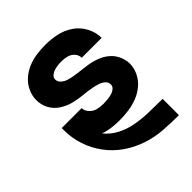

<svg xmlns="http://www.w3.org/2000/svg" viewBox="-207 -661 989 989"><g transform="rotate(-45 288.0 -166.5)"><path d="M519 205H520V86H519Q515 86 510.5 86Q506 86 502 86Q457 86 413 84.5Q369 83 325 75Q281 67 241 46.5Q201 26 173 -9Q200 1 228.5 4.5Q257 8 286 8Q319 8 352 3.5Q385 -1 416 -13Q447 -25 473 -46.5Q499 -68 514 -98.5Q529 -129 529 -162Q529 -179 524.5 -195Q520 -211 512 -226Q504 -241 492.5 -253Q481 -265 467 -274.5Q453 -284 437.5 -290.5Q422 -297 406 -301.5Q390 -306 373.5 -308.5Q357 -311 340.5 -313Q324 -315 307.5 -317Q291 -319 274.5 -322Q258 -325 242 -330Q226 -335 212.5 -347Q199 -359 199 -376Q199 -389 210 -398.5Q221 -408 234.5 -412Q248 -416 261.5 -417.5Q275 -419 289 -419Q308 -419 327.5 -414Q347 -409 361 -393.5Q375 -378 375 -358H520Q520 -399 500 -436.5Q480 -474 445.5 -497.5Q411 -521 370.5 -529.5Q330 -538 289 -538Q256 -538 224 -533.5Q192 -529 162 -516.5Q132 -504 107.5 -482.5Q83 -461 69 -431Q55 -401 55 -369Q55 -352 59 -335.5Q63 -319 71 -304.5Q79 -290 90.5 -277.5Q102 -265 116 -256Q130 -247 145.5 -240Q161 -233 177 -229Q193 -225 209.5 -222Q226 -219 242.5 -217.5Q259 -216 275.5 -214Q292 -212 308.5 -208.5Q325 -205 341 -200Q357 -195 370.5 -183.5Q384 -172 384 -155Q384 -140 371.5 -130.5Q359 -121 344.5 -117.5Q330 -114 315.5 -112.5Q301 -111 286 -111Q265 -111 244 -116Q223 -121 207.5 -137.5Q192 -154 191 -175H46Q46 -167 46 -158Q46 -102 64 -48Q82 6 116 51.5Q150 97 196.5 129Q243 161 297 179Q351 197 407 201Q463 205 519 205Z"/></g></svg>

Font: Iosevka Sparkle Heavy
Style: Regular
Weight: 900
Designer: Belleve Invis
Foundry: Belleve Invis
Version: Version 4.5.0; ttfautohint (v1.8.3)